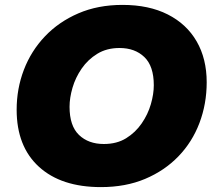

<svg xmlns="http://www.w3.org/2000/svg" viewBox="-20 -752 873 784"><path d="M48 -304Q48 -390 77.5 -467Q107 -544 163.5 -603.5Q220 -663 300 -697.5Q380 -732 480 -732Q588 -732 665 -693Q742 -654 783 -583Q824 -512 824 -416Q824 -328 794.5 -250Q765 -172 708.5 -113.5Q652 -55 572.5 -21.5Q493 12 392 12Q230 12 139 -71Q48 -154 48 -304ZM264 -316Q264 -238 302.5 -201Q341 -164 404 -164Q457 -164 495 -187.5Q533 -211 558.5 -248Q584 -285 596 -326.5Q608 -368 608 -404Q608 -482 569.5 -519Q531 -556 468 -556Q416 -556 377.5 -532.5Q339 -509 313.5 -472Q288 -435 276 -393.5Q264 -352 264 -316Z"/></svg>

Font: Kufam Black
Style: Italic
Weight: 900
Italic angle: -11°
Designer: Artur Schmal
Foundry: Original Type
Version: Version 1.301; ttfautohint (v1.8.3)